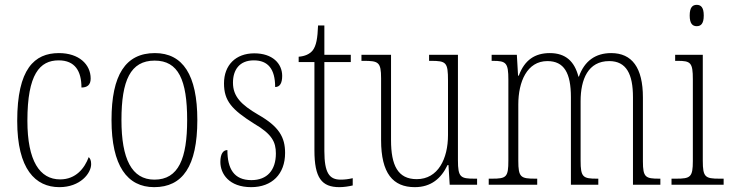

<svg xmlns="http://www.w3.org/2000/svg" viewBox="-20 -762 3013 792"><path d="M225 10C311 10 356 -47 356 -85C356 -100 352 -108 346 -114C329 -68 293 -22 228 -22C144 -22 93 -98 93 -264C93 -456 144 -513 222 -513C290 -513 316 -468 316 -401C339 -401 354 -411 354 -438C354 -497 305 -543 223 -543C122 -543 51 -478 51 -263C51 -64 126 10 225 10Z M616 10C733 10 794 -76 794 -267C794 -453 734 -543 619 -543C498 -543 440 -453 440 -267C440 -78 505 10 616 10ZM617 -21C523 -21 481 -107 481 -267C481 -430 518 -512 618 -512C716 -512 752 -432 752 -267C752 -109 717 -21 617 -21Z M1016 10C1102 10 1156 -44 1156 -131C1156 -196 1131 -240 1045 -289C975 -330 941 -364 941 -421C941 -473 967 -513 1027 -513C1085 -513 1115 -478 1115 -403C1135 -403 1144 -420 1144 -449C1144 -500 1104 -542 1029 -542C952 -542 904 -493 904 -418C904 -346 936 -310 1028 -252C1102 -209 1118 -176 1118 -129C1118 -60 1082 -19 1017 -19C945 -19 918 -66 918 -143C901 -143 889 -128 889 -94C889 -45 925 10 1016 10Z M1380 10C1398 10 1418 7 1435 3V-27C1417 -23 1403 -21 1385 -21C1339 -21 1318 -48 1318 -139V-506H1427V-536H1318V-657H1292C1290 -605 1285 -573 1269 -553C1257 -539 1238 -530 1212 -528V-506H1277V-142C1277 -28 1307 10 1380 10Z M1691 10C1758 10 1800 -26 1826 -81H1830L1835 0H1948V-25H1938C1880 -25 1869 -30 1869 -101V-536H1750V-511H1757C1821 -511 1828 -505 1828 -429V-205C1828 -107 1787 -23 1699 -23C1621 -23 1593 -80 1593 -184V-536H1471V-511H1480C1541 -511 1552 -506 1552 -439V-184C1552 -47 1601 10 1691 10Z M1996 0H2196V-25H2189C2128 -25 2118 -30 2118 -99V-331C2118 -425 2154 -510 2238 -510C2307 -510 2335 -461 2335 -361V0H2448V-25H2442C2385 -25 2375 -31 2375 -99V-345C2375 -435 2406 -510 2493 -510C2564 -510 2591 -456 2591 -361V0H2704V-25H2700C2643 -25 2632 -30 2632 -96V-360C2632 -483 2587 -543 2501 -543C2437 -543 2391 -511 2368 -446H2366C2350 -508 2314 -543 2248 -543C2187 -543 2144 -515 2120 -450H2117L2112 -536H2008V-511H2013C2068 -511 2077 -503 2077 -433V-100C2077 -31 2069 -25 2009 -25H1996Z M2854 -654C2871 -654 2883 -664 2883 -698C2883 -732 2871 -742 2854 -742C2837 -742 2825 -732 2825 -698C2825 -664 2837 -654 2854 -654ZM2750 0H2965V-25H2948C2889 -25 2879 -31 2879 -99V-536H2765V-511H2775C2829 -511 2838 -504 2838 -435V-98C2838 -31 2828 -25 2769 -25H2750Z"/></svg>

Font: Noto Serif Thai Condensed ExtraLight
Style: Regular
Weight: 200
Width: 3
Designer: Monotype Design Team
Foundry: Monotype Imaging Inc.
Version: Version 2.002